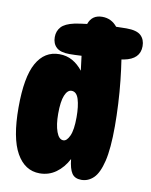

<svg xmlns="http://www.w3.org/2000/svg" viewBox="-89 -853 734 933"><g transform="rotate(10 278.5 -387.0)"><path d="M171 14Q98 14 56.5 -59.5Q15 -133 15 -284Q15 -434 54 -503.5Q93 -573 166 -573Q202 -573 230.5 -557Q259 -541 282 -512Q277 -547 273 -584Q237 -582 213 -582Q169 -582 149 -600.5Q129 -619 129 -651Q129 -681 147.5 -701.5Q166 -722 212 -732Q238 -737 273 -741Q289 -788 340 -788Q385 -788 414 -752Q442 -753 465 -753Q516 -753 536.5 -733.5Q557 -714 557 -681Q557 -617 479 -602Q473 -601 467 -600Q474 -555 480 -499Q486 -443 489 -384.5Q492 -326 492 -275Q492 -164 477 -102Q462 -40 436 -15Q410 10 376 10Q344 10 329.5 -11.5Q315 -33 310 -81Q287 -37 251.5 -11.5Q216 14 171 14ZM257 -164Q274 -164 287.5 -193.5Q301 -223 301 -286Q301 -340 290.5 -374Q280 -408 255 -408Q235 -408 222.5 -378Q210 -348 210 -287Q210 -233 222.5 -198.5Q235 -164 257 -164Z"/></g></svg>

Font: DynaPuff Condensed
Style: Bold
Weight: 700
Width: 3
Designer: Toshi Omagari, Jennifer Daniel
Foundry: Google Fonts
Version: Version 2.000; ttfautohint (v1.8.4.7-5d5b)